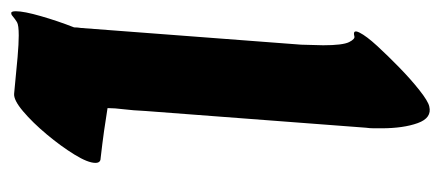

<svg xmlns="http://www.w3.org/2000/svg" viewBox="-236 -514 766 333"><g transform="rotate(90 146.5 -348.0)"><path d="M143 10Q103 6 79.5 4Q56 2 42 2Q24 2 19 5Q14 8 8 13Q6 15 3 15Q0 15 0 7Q0 -7 8.5 -36.5Q17 -66 28 -94Q28 -100 29 -106L58 -488L59 -526Q59 -560 53.5 -571Q48 -582 43 -580Q31 -577 37 -589Q43 -601 60 -619.5Q77 -638 97.5 -658Q118 -678 137 -693Q156 -708 165 -710Q185 -715 194 -690Q203 -665 203 -627Q203 -621 203 -614Q203 -607 202 -600L173 -218Q172 -196 170 -180Q168 -164 168 -153V-152Q186 -149 207.5 -146Q229 -143 255 -140Q263 -140 263 -131Q263 -118 248.5 -94.5Q234 -71 213.5 -46.5Q193 -22 173.5 -5.5Q154 11 143 10Z"/></g></svg>

Font: Ga Maamli
Style: Regular
Weight: 400
Designer: Afotey Clement Nii Odai, Ama Asantewa Diaka, David Abbey-Thompson
Foundry: Sorkin Type Co.
Version: Version 1.000; ttfautohint (v1.8.4.7-5d5b)